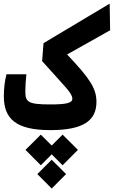

<svg xmlns="http://www.w3.org/2000/svg" viewBox="-20 -725 638 1077"><path d="M262.2 4.9C445.8 4.9 521 -47.4 521 -153.3C521 -228 485.4 -283.7 356.4 -419.4L597.7 -555.2L595.2 -704.6L224.1 -482.9L216.3 -382.3C347.2 -234.9 385.7 -203.1 385.7 -170.9C385.7 -147.5 353 -139.2 262.2 -139.2C133.8 -139.2 122.1 -153.3 122.1 -215.3C122.1 -235.4 124 -274.4 127.9 -308.6H16.6C6.8 -273.9 1.5 -227.5 1.5 -185.5C1.5 -60.5 66.9 4.9 262.2 4.9ZM331.1 30.3 270 91.3 209 30.3 123 115.7 209 202.1 270 140.6 331.1 202.1 417 115.7ZM270 170.9 189.5 251.5 270 332.5 350.6 251.5Z"/></svg>

Font: Cascadia Code
Style: Bold
Weight: 700
Monospace: yes
Designer: Aaron Bell
Foundry: Saja Typeworks
Version: Version 2404.023